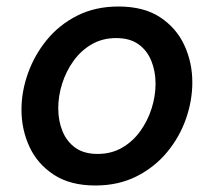

<svg xmlns="http://www.w3.org/2000/svg" viewBox="-20 -560 656 590"><path d="M273 10Q196 10 145.5 -23Q95 -56 70.5 -109Q46 -162 46 -223Q46 -279 66 -335Q86 -391 124 -437.5Q162 -484 217.5 -512Q273 -540 344 -540Q422 -540 472 -507Q522 -474 546.5 -421Q571 -368 571 -307Q571 -251 551.5 -195Q532 -139 493.5 -92.5Q455 -46 399.5 -18Q344 10 273 10ZM280 -87Q322 -87 355 -106Q388 -125 411 -157Q434 -189 446 -227Q458 -265 458 -303Q458 -341 445 -373Q432 -405 405.5 -424Q379 -443 337 -443Q295 -443 262 -424Q229 -405 206 -373Q183 -341 171 -303Q159 -265 159 -227Q159 -189 172 -157Q185 -125 211.5 -106Q238 -87 280 -87Z"/></svg>

Font: Be Vietnam Pro Medium
Style: Italic
Weight: 500
Italic angle: -12°
Designer: Lam Bao, Tony Le, Vietanh Nguyen
Foundry: Yellow Type Foundry
Version: Version 1.002; ttfautohint (v1.8.3)